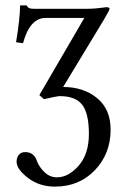

<svg xmlns="http://www.w3.org/2000/svg" viewBox="-20 -462 456 717"><path d="M127 -106.9 294.9 -395H149.9Q91.8 -395 65.9 -300.8L40 -304.2Q54.2 -389.2 55.2 -441.9H80.1Q84 -428.7 106 -429.2H309.1Q322.3 -429.2 338.1 -430.7Q354 -432.1 365.2 -433.6L376 -435.1Q389.2 -435.1 389.2 -429.2Q389.2 -424.3 367.2 -387.2L215.8 -137.2Q292 -137.2 342.5 -95.7Q393.1 -54.2 393.1 22Q393.1 111.8 334.5 173.3Q275.9 234.9 185.1 234.9Q127 234.9 84.5 202.4Q42 169.9 42 142.1Q42 127 50 116.5Q58.1 106 74.2 106Q107.4 106 118.2 140.1Q126 161.1 146 180.7Q166 200.2 192.9 200.2Q235.8 200.2 273.9 156.5Q312 112.8 312 38.1Q312 -38.1 287.1 -70.6Q262.2 -103 203.1 -103Q194.3 -103 144 -91.8Z"/></svg>

Font: Linux Libertine Capitals
Style: Small Caps
Weight: 400
Designer: Philipp H. Poll
Foundry: Philipp H. Poll
Version: Version 5.1.3